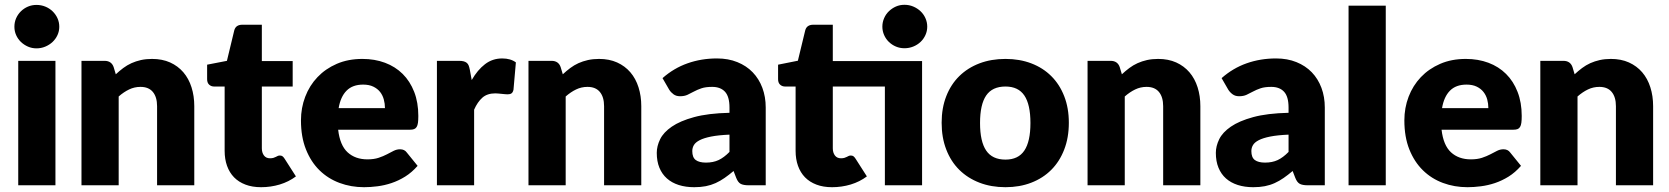

<svg xmlns="http://www.w3.org/2000/svg" viewBox="-20 -772 6956 800"><path d="M211 -518.5V0H56V-518.5ZM227 -660.5Q227 -642 219.5 -625.8Q212 -609.5 199 -597.2Q186 -585 168.8 -577.8Q151.5 -570.5 132 -570.5Q113 -570.5 96.5 -577.8Q80 -585 67.2 -597.2Q54.5 -609.5 47.2 -625.8Q40 -642 40 -660.5Q40 -679.5 47.2 -696Q54.5 -712.5 67.2 -725Q80 -737.5 96.5 -744.5Q113 -751.5 132 -751.5Q151.5 -751.5 168.8 -744.5Q186 -737.5 199 -725Q212 -712.5 219.5 -696Q227 -679.5 227 -660.5Z M462.5 -462.5Q477.5 -476.5 493.5 -488.5Q509.5 -500.5 527.8 -508.8Q546 -517 567.2 -521.8Q588.5 -526.5 613.5 -526.5Q656 -526.5 688.8 -511.8Q721.5 -497 744 -470.8Q766.5 -444.5 778 -408.2Q789.5 -372 789.5 -329.5V0H634.5V-329.5Q634.5 -367.5 617 -388.8Q599.5 -410 565.5 -410Q540 -410 517.8 -399.2Q495.5 -388.5 474.5 -370V0H319.5V-518.5H415.5Q444.5 -518.5 453.5 -492.5Z M1068 8Q1031 8 1002.8 -2.8Q974.5 -13.5 955.2 -33.2Q936 -53 926 -81Q916 -109 916 -143.5V-411.5H872Q860 -411.5 851.5 -419.2Q843 -427 843 -442V-502.5L925.5 -518.5L956 -645Q962 -669 990 -669H1071V-517.5H1199.5V-411.5H1071V-154Q1071 -136 1079.8 -124.2Q1088.5 -112.5 1105 -112.5Q1113.5 -112.5 1119.2 -114.2Q1125 -116 1129.2 -118.2Q1133.5 -120.5 1137.2 -122.2Q1141 -124 1146 -124Q1153 -124 1157.2 -120.8Q1161.5 -117.5 1166 -110.5L1213 -37Q1183 -14.5 1145.5 -3.2Q1108 8 1068 8Z M1584 -321.5Q1584 -340 1579.2 -357.5Q1574.5 -375 1563.8 -388.8Q1553 -402.5 1535.5 -411Q1518 -419.5 1493 -419.5Q1449 -419.5 1424 -394.2Q1399 -369 1391 -321.5ZM1389 -231.5Q1396.5 -166.5 1428.5 -137.2Q1460.5 -108 1511 -108Q1538 -108 1557.5 -114.5Q1577 -121 1592.2 -129Q1607.5 -137 1620.2 -143.5Q1633 -150 1647 -150Q1665.5 -150 1675 -136.5L1720 -81Q1696 -53.5 1668.2 -36.2Q1640.5 -19 1611.2 -9.2Q1582 0.5 1552.8 4.2Q1523.5 8 1497 8Q1442.5 8 1394.8 -9.8Q1347 -27.5 1311.2 -62.5Q1275.5 -97.5 1254.8 -149.5Q1234 -201.5 1234 -270.5Q1234 -322.5 1251.8 -369Q1269.5 -415.5 1302.8 -450.5Q1336 -485.5 1383.2 -506Q1430.5 -526.5 1490 -526.5Q1541.5 -526.5 1584.2 -510.5Q1627 -494.5 1657.8 -464Q1688.5 -433.5 1705.8 -389.2Q1723 -345 1723 -289Q1723 -271.5 1721.5 -260.5Q1720 -249.5 1716 -243Q1712 -236.5 1705.2 -234Q1698.5 -231.5 1688 -231.5Z M1945.5 -438.5Q1969.5 -480.5 2000.8 -504.5Q2032 -528.5 2072.5 -528.5Q2107.5 -528.5 2129.5 -512L2119.5 -398Q2117 -387 2111.2 -383Q2105.5 -379 2095.5 -379Q2091.5 -379 2085 -379.5Q2078.5 -380 2071.5 -380.8Q2064.5 -381.5 2057.2 -382.2Q2050 -383 2044 -383Q2010 -383 1989.8 -365Q1969.5 -347 1955.5 -315V0H1800.5V-518.5H1892.5Q1904 -518.5 1911.8 -516.5Q1919.5 -514.5 1924.8 -510.2Q1930 -506 1932.8 -499Q1935.5 -492 1937.5 -482Z M2325 -462.5Q2340 -476.5 2356 -488.5Q2372 -500.5 2390.2 -508.8Q2408.5 -517 2429.8 -521.8Q2451 -526.5 2476 -526.5Q2518.5 -526.5 2551.2 -511.8Q2584 -497 2606.5 -470.8Q2629 -444.5 2640.5 -408.2Q2652 -372 2652 -329.5V0H2497V-329.5Q2497 -367.5 2479.5 -388.8Q2462 -410 2428 -410Q2402.5 -410 2380.2 -399.2Q2358 -388.5 2337 -370V0H2182V-518.5H2278Q2307 -518.5 2316 -492.5Z M3019.5 -211Q2973 -209 2943 -203Q2913 -197 2895.5 -188Q2878 -179 2871.2 -167.5Q2864.5 -156 2864.5 -142.5Q2864.5 -116 2879 -105.2Q2893.5 -94.5 2921.5 -94.5Q2951.5 -94.5 2974 -105Q2996.5 -115.5 3019.5 -139ZM2740.5 -446.5Q2787.5 -488 2844.8 -508.2Q2902 -528.5 2967.5 -528.5Q3014.5 -528.5 3052.2 -513.2Q3090 -498 3116.2 -470.8Q3142.5 -443.5 3156.5 -406Q3170.5 -368.5 3170.5 -324V0H3099.5Q3077.5 0 3066.2 -6Q3055 -12 3047.5 -31L3036.5 -59.5Q3017 -43 2999 -30.5Q2981 -18 2961.8 -9.2Q2942.5 -0.5 2920.8 3.8Q2899 8 2872.5 8Q2837 8 2808 -1.2Q2779 -10.5 2758.8 -28.5Q2738.5 -46.5 2727.5 -73.2Q2716.5 -100 2716.5 -135Q2716.5 -163 2730.5 -191.8Q2744.5 -220.5 2779 -244.2Q2813.5 -268 2872 -284Q2930.5 -300 3019.5 -302V-324Q3019.5 -369.5 3000.8 -389.8Q2982 -410 2947.5 -410Q2920 -410 2902.5 -404Q2885 -398 2871.2 -390.5Q2857.5 -383 2844.5 -377Q2831.5 -371 2813.5 -371Q2797.5 -371 2786.5 -379Q2775.5 -387 2768.5 -398Z M3822 0H3667V-411.5H3450V-154Q3450 -136 3458.8 -124.2Q3467.5 -112.5 3484 -112.5Q3492.5 -112.5 3498.2 -114.2Q3504 -116 3508.2 -118.2Q3512.5 -120.5 3516.2 -122.2Q3520 -124 3525 -124Q3532 -124 3536.2 -120.8Q3540.5 -117.5 3545 -110.5L3592 -37Q3562 -14.5 3524.5 -3.2Q3487 8 3447 8Q3410 8 3381.8 -2.8Q3353.5 -13.5 3334.2 -33.2Q3315 -53 3305 -81Q3295 -109 3295 -143.5V-411.5H3251Q3239 -411.5 3230.5 -419.2Q3222 -427 3222 -442V-502.5L3304.5 -519L3335 -645Q3341 -669 3369 -669H3450V-517.5H3822ZM3843.5 -661Q3843.5 -642.5 3836 -626Q3828.5 -609.5 3815.5 -597.2Q3802.5 -585 3785.2 -578Q3768 -571 3748.5 -571Q3729.5 -571 3713 -578Q3696.5 -585 3683.8 -597.2Q3671 -609.5 3663.8 -626Q3656.5 -642.5 3656.5 -661Q3656.5 -679.5 3663.8 -696.2Q3671 -713 3683.8 -725.2Q3696.5 -737.5 3713 -744.8Q3729.5 -752 3748.5 -752Q3768 -752 3785.2 -744.8Q3802.5 -737.5 3815.5 -725.2Q3828.5 -713 3836 -696.2Q3843.5 -679.5 3843.5 -661Z M4169.5 -526.5Q4228.5 -526.5 4277 -508Q4325.5 -489.5 4360.2 -455Q4395 -420.5 4414.2 -371.2Q4433.5 -322 4433.5 -260.5Q4433.5 -198.5 4414.2 -148.8Q4395 -99 4360.2 -64.2Q4325.5 -29.5 4277 -10.8Q4228.5 8 4169.5 8Q4110 8 4061.2 -10.8Q4012.5 -29.5 3977.2 -64.2Q3942 -99 3922.8 -148.8Q3903.5 -198.5 3903.5 -260.5Q3903.5 -322 3922.8 -371.2Q3942 -420.5 3977.2 -455Q4012.5 -489.5 4061.2 -508Q4110 -526.5 4169.5 -526.5ZM4169.5 -107Q4223 -107 4248.2 -144.8Q4273.5 -182.5 4273.5 -259.5Q4273.5 -336.5 4248.2 -374Q4223 -411.5 4169.5 -411.5Q4114.5 -411.5 4089 -374Q4063.5 -336.5 4063.5 -259.5Q4063.5 -182.5 4089 -144.8Q4114.5 -107 4169.5 -107Z M4654.5 -462.5Q4669.5 -476.5 4685.5 -488.5Q4701.5 -500.5 4719.8 -508.8Q4738 -517 4759.2 -521.8Q4780.5 -526.5 4805.5 -526.5Q4848 -526.5 4880.8 -511.8Q4913.5 -497 4936 -470.8Q4958.5 -444.5 4970 -408.2Q4981.5 -372 4981.5 -329.5V0H4826.5V-329.5Q4826.5 -367.5 4809 -388.8Q4791.5 -410 4757.5 -410Q4732 -410 4709.8 -399.2Q4687.5 -388.5 4666.5 -370V0H4511.5V-518.5H4607.5Q4636.5 -518.5 4645.5 -492.5Z M5349 -211Q5302.5 -209 5272.5 -203Q5242.5 -197 5225 -188Q5207.5 -179 5200.8 -167.5Q5194 -156 5194 -142.5Q5194 -116 5208.5 -105.2Q5223 -94.5 5251 -94.5Q5281 -94.5 5303.5 -105Q5326 -115.5 5349 -139ZM5070 -446.5Q5117 -488 5174.2 -508.2Q5231.5 -528.5 5297 -528.5Q5344 -528.5 5381.8 -513.2Q5419.5 -498 5445.8 -470.8Q5472 -443.5 5486 -406Q5500 -368.5 5500 -324V0H5429Q5407 0 5395.8 -6Q5384.5 -12 5377 -31L5366 -59.5Q5346.5 -43 5328.5 -30.5Q5310.5 -18 5291.2 -9.2Q5272 -0.5 5250.2 3.8Q5228.5 8 5202 8Q5166.5 8 5137.5 -1.2Q5108.5 -10.5 5088.2 -28.5Q5068 -46.5 5057 -73.2Q5046 -100 5046 -135Q5046 -163 5060 -191.8Q5074 -220.5 5108.5 -244.2Q5143 -268 5201.5 -284Q5260 -300 5349 -302V-324Q5349 -369.5 5330.2 -389.8Q5311.5 -410 5277 -410Q5249.5 -410 5232 -404Q5214.5 -398 5200.8 -390.5Q5187 -383 5174 -377Q5161 -371 5143 -371Q5127 -371 5116 -379Q5105 -387 5098 -398Z M5754 -748.5V0H5599V-748.5Z M6181.5 -321.5Q6181.5 -340 6176.8 -357.5Q6172 -375 6161.2 -388.8Q6150.5 -402.5 6133 -411Q6115.5 -419.5 6090.5 -419.5Q6046.5 -419.5 6021.5 -394.2Q5996.5 -369 5988.5 -321.5ZM5986.5 -231.5Q5994 -166.5 6026 -137.2Q6058 -108 6108.5 -108Q6135.5 -108 6155 -114.5Q6174.5 -121 6189.8 -129Q6205 -137 6217.8 -143.5Q6230.5 -150 6244.5 -150Q6263 -150 6272.5 -136.5L6317.5 -81Q6293.5 -53.5 6265.8 -36.2Q6238 -19 6208.8 -9.2Q6179.5 0.5 6150.2 4.2Q6121 8 6094.5 8Q6040 8 5992.2 -9.8Q5944.5 -27.5 5908.8 -62.5Q5873 -97.5 5852.2 -149.5Q5831.5 -201.5 5831.5 -270.5Q5831.5 -322.5 5849.2 -369Q5867 -415.5 5900.2 -450.5Q5933.5 -485.5 5980.8 -506Q6028 -526.5 6087.5 -526.5Q6139 -526.5 6181.8 -510.5Q6224.5 -494.5 6255.2 -464Q6286 -433.5 6303.2 -389.2Q6320.5 -345 6320.5 -289Q6320.5 -271.5 6319 -260.5Q6317.5 -249.5 6313.5 -243Q6309.5 -236.5 6302.8 -234Q6296 -231.5 6285.5 -231.5Z M6541 -462.5Q6556 -476.5 6572 -488.5Q6588 -500.5 6606.2 -508.8Q6624.5 -517 6645.8 -521.8Q6667 -526.5 6692 -526.5Q6734.5 -526.5 6767.2 -511.8Q6800 -497 6822.5 -470.8Q6845 -444.5 6856.5 -408.2Q6868 -372 6868 -329.5V0H6713V-329.5Q6713 -367.5 6695.5 -388.8Q6678 -410 6644 -410Q6618.5 -410 6596.2 -399.2Q6574 -388.5 6553 -370V0H6398V-518.5H6494Q6523 -518.5 6532 -492.5Z"/></svg>

Font: Lato 2
Style: Regular
Weight: 900
Designer: Lukasz Dziedzic with Adam Twardoch and Botio Nikoltchev
Foundry: tyPoland Lukasz Dziedzic
Version: Version 2.015; 2015-08-06; http://www.latofonts.com/